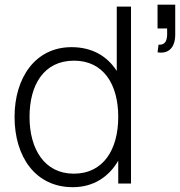

<svg xmlns="http://www.w3.org/2000/svg" viewBox="-20 -778 765 814"><path d="M647.9 -758.3V-657.3H688.5C689.6 -620.8 690.6 -586.5 652.1 -588.5L647.9 -556.2C696.9 -547.9 722.9 -579.2 722.9 -631.2V-758.3ZM475 -477.1C434.4 -540.6 369.8 -578.1 283.3 -578.1C130.2 -578.1 41.7 -449 41.7 -282.3C41.7 -113.5 130.2 15.6 288.5 15.6C376 15.6 441.7 -28.1 481.3 -96.9V0H535.4V-750H475ZM292.7 -41.7C168.8 -41.7 105.2 -145.8 105.2 -282.3C105.2 -417.7 165.6 -520.8 293.8 -520.8C417.7 -520.8 481.3 -421.9 481.3 -282.3C481.3 -144.8 418.8 -41.7 292.7 -41.7Z"/></svg>

Font: Manrope3 Light
Style: Regular
Weight: 300
Designer: Mikhail Sharanda
Foundry: Mikhail Sharanda
Version: Version 3.000;PS 003.000;hotconv 1.0.88;makeotf.lib2.5.64775